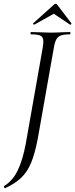

<svg xmlns="http://www.w3.org/2000/svg" viewBox="-47 -793 394 1006"><path d="M-21 193Q-23 193 -25.5 188.5Q-28 184 -26 182Q19 155 45.5 100.5Q72 46 88 -40L177 -544Q180 -562 180 -575Q180 -598 166.5 -605.5Q153 -613 115 -613Q113 -613 113 -619Q113 -625 115 -625L156 -624Q194 -622 216 -622Q243 -622 281 -624L319 -625Q322 -625 322 -619Q322 -613 319 -613Q287 -613 271.5 -607Q256 -601 248 -586.5Q240 -572 235 -542L151 -67Q136 12 116 60Q96 108 64 138.5Q32 169 -20 193ZM132 -664Q129 -664 127 -666.5Q125 -669 127 -671L235 -768Q240 -773 244 -773Q250 -773 253 -768L327 -671V-670Q327 -667 324.5 -664.5Q322 -662 320 -664L235 -721L133 -664Z"/></svg>

Font: Cormorant Infant
Style: Italic
Weight: 400
Italic angle: -10°
Designer: Christian Thalmann (Catharsis Fonts)
Foundry: Catharsis Fonts
Version: Version 4.000